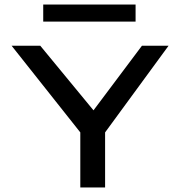

<svg xmlns="http://www.w3.org/2000/svg" viewBox="-20 -824 790 844"><path d="M333 0V-242L31 -623H157L391 -339L604 -623H721L442 -242V0ZM170 -729V-804H576V-729Z"/></svg>

Font: Inconsolata ExtraExpanded SemiBold
Style: Regular
Weight: 600
Width: 8
Monospace: yes
Designer: Raph Levien, Cyreal, Brenton Simpson
Foundry: Raph Levien, Cyreal, Google
Version: Version 3.001; ttfautohint (v1.8.2.53-6de2)